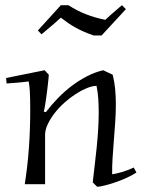

<svg xmlns="http://www.w3.org/2000/svg" viewBox="-20 -708 553 738"><path d="M504.4 -44.9Q489.3 -34.7 467.3 -24.7Q445.3 -14.6 423.1 -7.1Q400.9 0.5 381.8 5.1Q362.8 9.8 353.5 9.8L336.4 -6.8Q339.8 -38.6 344 -72.5Q348.1 -106.4 351.6 -140.6Q355 -174.8 357.2 -208.7Q359.4 -242.7 359.4 -274.9Q359.4 -302.7 357.7 -328.6Q356 -354.5 351.1 -377.9Q335 -377.9 314 -369.4Q293 -360.8 271 -346.7Q249 -332.5 227.8 -313.5Q206.5 -294.4 190.2 -273.4Q173.8 -252.4 163.6 -230.7Q153.3 -209 153.3 -189V0H75.2Q85.9 -67.9 91.1 -139.2Q96.2 -210.4 96.2 -285.2Q96.2 -311.5 95.7 -329.3Q95.2 -347.2 94.5 -359.6Q93.8 -372.1 92.5 -380.1Q91.3 -388.2 90.3 -395Q76.2 -393.1 61 -391.6Q48.3 -390.1 33.2 -389.2Q18.1 -388.2 5.4 -387.2L3.4 -408.2L151.4 -438L167.5 -420.9Q167.5 -417 166.5 -406.2Q165.5 -395.5 163.8 -381.3Q162.1 -367.2 160.2 -351.3Q158.2 -335.4 156 -321Q153.8 -306.6 151.9 -295.2Q149.9 -283.7 148.4 -278.8L156.2 -276.9Q178.2 -305.7 203.6 -331.8Q229 -357.9 257.1 -378.9Q285.2 -399.9 315.2 -415.3Q345.2 -430.7 376.5 -438L413.1 -420.9Q419.9 -394.5 422.6 -366Q425.3 -337.4 425.3 -307.1Q425.3 -273.4 422.9 -238.5Q420.4 -203.6 417.7 -169.2Q415 -134.8 412.8 -101.6Q410.6 -68.4 411.1 -38.1Q427.7 -40.5 449.2 -46.9Q470.7 -53.2 494.1 -64ZM339.8 -571.8Q318.4 -579.1 301.3 -586.7Q284.2 -594.2 269.3 -602.5Q254.4 -610.8 241 -620.1Q227.5 -629.4 213.9 -640.1Q200.2 -627.9 187 -616.2Q175.8 -606.4 162.6 -595.5Q149.4 -584.5 139.6 -576.2L125.5 -590.8L213.9 -688H242.7Q259.3 -677.7 275.4 -669.2Q291.5 -660.6 308.3 -654.1Q325.2 -647.5 344 -641.8Q362.8 -636.2 384.8 -631.8Q395.5 -642.1 406.7 -651.9Q416.5 -660.2 427.5 -669.9Q438.5 -679.7 448.7 -688L463.9 -672.9L370.6 -571.8Z"/></svg>

Font: Simonetta
Style: Italic
Weight: 400
Italic angle: -2°
Designer: Gayaneh Bagdasaryan
Foundry: BrownFox
Version: Version 1.001